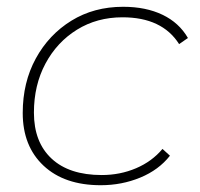

<svg xmlns="http://www.w3.org/2000/svg" viewBox="-20 -543 589 566"><path d="M277 3Q170 3 108.5 -54.5Q47 -112 47 -210Q47 -300 85.5 -370.5Q124 -441 190.5 -482Q257 -523 343 -523Q410 -523 459 -499.5Q508 -476 534 -431L508 -413Q458 -492 341 -492Q266 -492 207 -455.5Q148 -419 114 -355.5Q80 -292 80 -211Q80 -124 132 -75.5Q184 -27 280 -27Q334 -27 381 -47Q428 -67 459 -104L481 -84Q448 -42 393.5 -19.5Q339 3 277 3Z"/></svg>

Font: Montserrat ExtraLight
Style: Italic
Weight: 200
Italic angle: -11.3°
Designer: Julieta Ulanovsky
Foundry: Julieta Ulanovsky
Version: Version 9.000; ttfautohint (v1.8.4.7-5d5b)